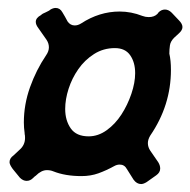

<svg xmlns="http://www.w3.org/2000/svg" viewBox="-20 -718 479 483"><path d="M349 -260Q341 -255 335 -255Q324 -255 316 -266L299 -293Q293 -304 281 -304Q274 -304 267 -300Q247 -289 227.5 -282Q208 -275 185 -275Q144 -275 114 -287Q107 -290 98 -290Q84 -290 70 -276Q68 -275 63 -270Q56 -263 47 -263Q38 -263 30 -271L12 -293Q4 -304 4 -310Q4 -320 14 -327L29 -341Q43 -353 43 -371Q43 -378 42 -381V-383Q41 -390 40.5 -396.5Q40 -403 40 -410Q40 -455 55.5 -498.5Q71 -542 96 -579Q103 -589 103 -599Q103 -609 97 -618L76 -648Q70 -656 70 -663Q70 -673 83 -680Q87 -684 95 -687Q99 -689 102 -690.5Q105 -692 107 -694Q114 -698 120 -698Q131 -698 137 -687Q140 -682 143.5 -676Q147 -670 150 -664Q157 -654 168 -654Q176 -654 184 -659Q230 -689 281 -689Q310 -689 338 -678Q346 -675 354 -675Q368 -675 376 -683L379 -687Q386 -694 395 -694Q404 -694 412 -686L430 -667Q439 -658 439 -650Q439 -642 430 -634L418 -623Q409 -614 407.5 -604Q406 -594 406 -583Q410 -566 410 -542Q410 -453 358 -377Q352 -367 352 -358Q352 -348 358 -339L378 -310Q383 -302 383 -294Q383 -284 373 -277ZM203 -375Q227 -375 248.5 -390.5Q270 -406 285.5 -430Q301 -454 310.5 -482Q320 -510 320 -534Q320 -561 307.5 -579Q295 -597 269 -597Q240 -597 216.5 -582Q193 -567 177 -544Q161 -521 152.5 -494.5Q144 -468 144 -444Q144 -415 158 -395Q172 -375 203 -375Z"/></svg>

Font: Bangerz 2
Style: Regular
Weight: 400
Designer: vernon adams
Foundry: Vernon Adams
Version: Version 2.10;December 28, 2023;FontCreator 13.0.0.2683 64-bi